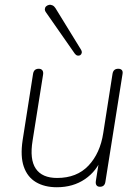

<svg xmlns="http://www.w3.org/2000/svg" viewBox="-20 -779 585 807"><path d="M219 8Q167 8 131 -13.5Q95 -35 80 -78.5Q65 -122 75 -189L119 -469Q121 -480 127 -485Q133 -490 143 -490Q153 -490 158 -483.5Q163 -477 161 -465L117 -188Q104 -109 130.5 -70Q157 -31 220 -31Q303 -31 352 -83Q401 -135 414 -220L453 -469Q455 -480 461 -485Q467 -490 477 -490Q487 -490 492 -484.5Q497 -479 495 -468L423 -15Q420 6 400 6Q390 6 385.5 -0.5Q381 -7 383 -19L399 -120H410Q387 -60 337 -26Q287 8 219 8ZM294 -554 174 -726Q168 -734 168.5 -741Q169 -748 174 -752.5Q179 -757 186 -758.5Q193 -760 200.5 -756.5Q208 -753 213 -745L320 -571Q325 -563 323.5 -556.5Q322 -550 317 -547Q312 -544 305.5 -545.5Q299 -547 294 -554Z"/></svg>

Font: Nunito ExtraLight ExtraLight
Style: Italic
Weight: 250
Italic angle: -9°
Version: Version 3.602